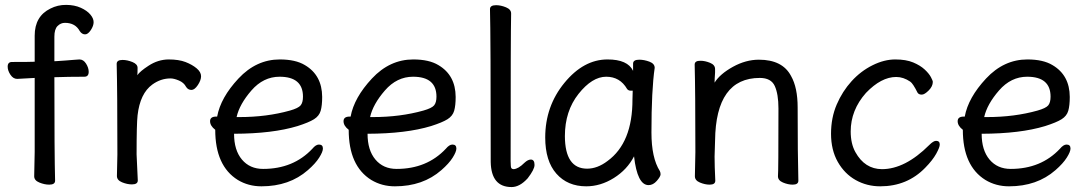

<svg xmlns="http://www.w3.org/2000/svg" viewBox="-20 -734 4423 781"><path d="M180.2 17.1Q161.1 17.1 140.1 8.5Q119.1 0 119.1 -17.1L121.1 -116.2V-417L49.8 -413.1Q33.7 -413.1 22.5 -429.9Q11.2 -446.8 11.2 -462.9Q11.2 -481.9 28.8 -481.9Q103 -481.9 121.1 -482.9V-588.9Q121.1 -668 185.1 -699.2Q214.8 -714.4 249 -714.1Q283.2 -713.9 308.6 -702.4Q334 -690.9 347.4 -675Q360.8 -659.2 360.8 -644Q360.8 -628.9 349.4 -611.6Q337.9 -594.2 326.2 -594.2Q313 -594.2 304.2 -607.9Q286.1 -641.1 244.1 -641.1Q227.1 -641.1 214.1 -628.2Q201.2 -615.2 201.2 -585V-484.9Q205.1 -484.9 216.6 -485.8Q228 -486.8 245.6 -487.8Q263.2 -488.8 279.1 -490.5Q294.9 -492.2 303.2 -492.2Q319.3 -492.2 330.1 -475.1Q340.8 -458 340.8 -441.9Q340.8 -421.9 323.2 -421.9Q259.3 -421.9 201.2 -419.9Q201.2 -105 204.1 1Q204.1 17.1 180.2 17.1Z M516.6 16.1Q497.6 16.1 476.6 7.6Q455.6 -1 455.6 -18.1L457.5 -106Q457.5 -367.2 454.6 -474.1Q454.6 -490.2 478.5 -490.2Q497.6 -490.2 518.6 -481.7Q539.6 -473.1 539.6 -458Q539.6 -436 538.6 -428.2Q549.8 -444.3 584.5 -466.8Q622.6 -491.7 665.5 -492.2Q707.5 -492.2 734.6 -481.7Q761.7 -471.2 779.8 -456.1Q797.9 -440.9 797.9 -423.8Q797.9 -407.7 784.7 -387.9Q771.5 -368.2 758.8 -368.2Q744.6 -368.2 736.8 -380.9Q728 -397.9 707.8 -406.5Q687.5 -415 673.8 -415Q633.8 -415 599.6 -390.1Q549.8 -354 539.6 -265.1Q535.6 -230 535.6 -106L540.5 0Q540.5 16.1 516.6 16.1Z M954.1 -257.8Q1064.9 -257.8 1159.2 -284.2Q1193.4 -293.9 1202.9 -305.4Q1212.4 -316.9 1212.4 -340.8Q1212.4 -421.9 1117.2 -421.9Q1051.3 -421.9 1002.7 -366Q954.1 -310.1 942.4 -257.8ZM1043.5 23.9Q990.2 23.9 947.3 -2Q855.5 -59.1 855.5 -206.1Q834.5 -222.2 834.5 -241Q834.5 -259.8 859.4 -259.8H863.3Q877.4 -336.9 950 -414.6Q1022.5 -492.2 1118.2 -492.2Q1182.1 -492.2 1220.2 -469.2Q1290 -428.2 1290.5 -339.8Q1290.5 -304.7 1284.4 -283.4Q1278.3 -262.2 1257.3 -249Q1236.3 -235.8 1190.4 -221.2Q1089.4 -190.4 932.1 -189.9Q932.1 -123 964.1 -85Q996.1 -46.9 1050.3 -46.9Q1173.3 -46.9 1250.5 -128.9Q1264.6 -146 1277.3 -146Q1293.5 -146 1293.5 -129.9Q1293.5 -116.7 1278.3 -92.8Q1263.2 -68.8 1232.4 -42Q1157.2 23.9 1043.5 23.9Z M1497.1 -257.8Q1607.9 -257.8 1702.1 -284.2Q1736.3 -293.9 1745.8 -305.4Q1755.4 -316.9 1755.4 -340.8Q1755.4 -421.9 1660.2 -421.9Q1594.2 -421.9 1545.7 -366Q1497.1 -310.1 1485.4 -257.8ZM1586.4 23.9Q1533.2 23.9 1490.2 -2Q1398.4 -59.1 1398.4 -206.1Q1377.4 -222.2 1377.4 -241Q1377.4 -259.8 1402.3 -259.8H1406.2Q1420.4 -336.9 1492.9 -414.6Q1565.4 -492.2 1661.1 -492.2Q1725.1 -492.2 1763.2 -469.2Q1833 -428.2 1833.5 -339.8Q1833.5 -304.7 1827.4 -283.4Q1821.3 -262.2 1800.3 -249Q1779.3 -235.8 1733.4 -221.2Q1632.3 -190.4 1475.1 -189.9Q1475.1 -123 1507.1 -85Q1539.1 -46.9 1593.3 -46.9Q1716.3 -46.9 1793.5 -128.9Q1807.6 -146 1820.3 -146Q1836.4 -146 1836.4 -129.9Q1836.4 -116.7 1821.3 -92.8Q1806.2 -68.8 1775.4 -42Q1700.2 23.9 1586.4 23.9Z M2061 26.9Q1978 26.9 1976.1 -75.2Q1976.1 -590.3 1973.1 -696.8Q1973.1 -712.9 1998 -712.9Q2017.1 -712.9 2038.1 -704.3Q2059.1 -695.8 2059.1 -679.2Q2057.1 -590.3 2057.1 -78.1Q2057.1 -53.2 2060.3 -49.6Q2063.5 -45.9 2069.3 -45.9Q2088.4 -46.9 2113.3 -71.8Q2127.4 -85 2139.2 -85Q2154.3 -85 2154.3 -63Q2154.3 -44.9 2126.5 -8.8Q2094.2 26.9 2061 26.9Z M2368.2 -47.9Q2410.2 -47.9 2451.2 -79.1Q2553.2 -153.3 2552.7 -330.1L2553.7 -365.2H2544.9Q2536.1 -365.2 2530.8 -372.1Q2502 -421.9 2445.8 -421.9Q2388.7 -421.9 2333.3 -352.1Q2277.8 -282.2 2277.8 -180.2Q2278.3 -47.9 2368.2 -47.9ZM2364.7 23.9Q2288.6 23.9 2243.2 -27.6Q2197.8 -79.1 2197.8 -174.8Q2197.8 -301.8 2275.9 -397Q2354 -492.2 2451.2 -492.2Q2533.2 -492.2 2555.2 -445.8V-475.1Q2555.2 -491.2 2580.1 -491.2Q2600.1 -491.2 2621.6 -483.2Q2643.1 -475.1 2643.1 -458Q2629.9 -368.2 2629.9 -194.8Q2629.9 -91.8 2664.1 -38.1Q2667 -32.2 2667 -24.9Q2667 -16.1 2651.9 1.5Q2636.7 19 2618.2 19Q2572.3 19 2559.1 -98.1Q2531.2 -43.9 2477.1 -10Q2422.9 23.9 2364.7 23.9Z M3204.6 17.1Q3185.5 17.1 3165 8.5Q3144.5 0 3144.5 -17.1Q3146.5 -34.2 3146.5 -293Q3146.5 -351.1 3131.6 -384Q3116.7 -417 3070.8 -417Q2891.6 -417 2888.7 -162.1L2886.7 -97.2Q2886.7 -59.1 2889.6 1Q2889.6 17.1 2866.7 17.1Q2847.7 17.1 2827.1 8.5Q2806.6 0 2806.6 -17.1L2808.6 -115.2Q2808.6 -364.3 2805.7 -471.2Q2805.7 -487.3 2829.6 -486.8Q2847.7 -486.8 2868.2 -478.5Q2888.7 -470.2 2888.7 -453.1V-439Q2886.7 -411.1 2886.7 -397.9Q2908.7 -433.1 2961.2 -462.2Q3013.7 -491.2 3066.9 -491.2Q3163.1 -491.2 3197.8 -424.8Q3224.6 -377.9 3224.6 -296.9Q3224.6 -105 3227.5 1Q3227.5 17.1 3204.6 17.1Z M3560.5 23.9Q3506.3 23.9 3460.9 -1.5Q3415.5 -26.9 3387.9 -75.4Q3360.4 -124 3360.4 -189.9Q3360.4 -254.9 3383.5 -308.8Q3406.7 -362.8 3444.1 -403.8Q3481.4 -444.8 3529.1 -468.5Q3576.7 -492.2 3621.6 -492.2Q3665.5 -492.2 3694.6 -480Q3723.6 -467.8 3741.2 -451.4Q3758.8 -435.1 3766.6 -420.4Q3774.4 -405.8 3774.4 -400.9Q3774.4 -382.8 3757.6 -366Q3740.7 -349.1 3729.5 -349.1Q3717.3 -349.1 3712.4 -356.9Q3693.4 -395 3682.6 -401.9Q3654.8 -420.9 3625.5 -420.9Q3564.5 -420.9 3502.4 -356Q3440.4 -286.1 3440.4 -199.2Q3440.4 -149.4 3459.5 -115.2Q3497.6 -46.4 3567.4 -45.9Q3661.6 -45.9 3759.8 -144Q3776.9 -161.1 3787.6 -161.1Q3802.7 -161.1 3802.7 -146Q3802.7 -134.8 3788.1 -108.4Q3773.4 -82 3743.7 -51.8Q3670.4 23.9 3560.5 23.9Z M3995.1 -257.8Q4106 -257.8 4200.2 -284.2Q4234.4 -293.9 4243.9 -305.4Q4253.4 -316.9 4253.4 -340.8Q4253.4 -421.9 4158.2 -421.9Q4092.3 -421.9 4043.7 -366Q3995.1 -310.1 3983.4 -257.8ZM4084.5 23.9Q4031.2 23.9 3988.3 -2Q3896.5 -59.1 3896.5 -206.1Q3875.5 -222.2 3875.5 -241Q3875.5 -259.8 3900.4 -259.8H3904.3Q3918.5 -336.9 3991 -414.6Q4063.5 -492.2 4159.2 -492.2Q4223.1 -492.2 4261.2 -469.2Q4331.1 -428.2 4331.5 -339.8Q4331.5 -304.7 4325.4 -283.4Q4319.3 -262.2 4298.3 -249Q4277.3 -235.8 4231.4 -221.2Q4130.4 -190.4 3973.1 -189.9Q3973.1 -123 4005.1 -85Q4037.1 -46.9 4091.3 -46.9Q4214.4 -46.9 4291.5 -128.9Q4305.7 -146 4318.4 -146Q4334.5 -146 4334.5 -129.9Q4334.5 -116.7 4319.3 -92.8Q4304.2 -68.8 4273.4 -42Q4198.2 23.9 4084.5 23.9Z"/></svg>

Font: LXGW WenKai Screen R
Style: Regular
Weight: 400
Designer: Fontworks Inc.
Version: Version 1.235;May 31, 2022